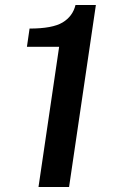

<svg xmlns="http://www.w3.org/2000/svg" viewBox="-20 -743 451 763"><path d="M133 0 215 -557H87L97.5 -629.5Q188.5 -629.5 228.8 -653.8Q269 -678 280 -723H361L254.5 0Z"/></svg>

Font: Public Sans SemiBold
Style: Italic
Weight: 600
Italic angle: -8°
Designer: The Public Sans project authors (U.S. Web Design System). Libre Franklin designed by Pablo Impallari and Rodrigo Fuenzal
Version: Version 1.007; ttfautohint (v1.8.1) -l 8 -r 50 -G 200 -x 14 